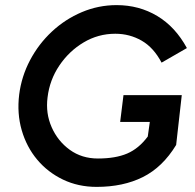

<svg xmlns="http://www.w3.org/2000/svg" viewBox="-20 -725 762 751"><path d="M358 6Q286 6 226.5 -22.5Q167 -51 125.5 -100.5Q84 -150 65 -215.5Q46 -281 55 -355Q64 -426 97.5 -489.5Q131 -553 183 -601.5Q235 -650 300 -677.5Q365 -705 436 -705Q524 -705 595 -662.5Q666 -620 711 -537L612 -480Q581 -539 534 -566Q487 -593 431 -593Q364 -593 307 -559Q250 -525 212 -468.5Q174 -412 166 -344Q158 -282 182 -227.5Q206 -173 253 -139Q300 -105 363 -105Q432 -105 477.5 -124.5Q523 -144 558 -191L566 -248H450L463 -353H691L669 -158Q616 -71 539 -32.5Q462 6 358 6Z"/></svg>

Font: Kulim Park SemiBold
Style: Italic
Weight: 600
Italic angle: -8°
Designer: Noponies / Dale Sattler
Foundry: Noponies
Version: Version 1.000; ttfautohint (v1.8.3)